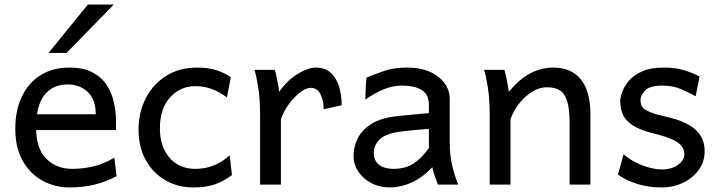

<svg xmlns="http://www.w3.org/2000/svg" viewBox="-20 -801 3119 833"><path d="M482.9 -236.8H119.6V-305.2H395.5Q395.5 -368.2 361.1 -401.4Q326.7 -434.6 273.4 -434.6Q209.5 -434.6 173.1 -389.2Q136.7 -343.8 136.7 -246.6Q136.7 -156.2 180.9 -112.3Q225.1 -68.4 293 -68.4Q340.3 -68.4 386 -79.3Q431.6 -90.3 476.1 -117.2L485.8 -36.6Q434.1 -9.8 385.7 1.2Q337.4 12.2 280.8 12.2Q218.8 12.2 165.3 -16.6Q111.8 -45.4 79.1 -102.1Q46.4 -158.7 46.4 -241.7Q46.4 -322.8 75 -382.3Q103.5 -441.9 156 -474.9Q208.5 -507.8 280.8 -507.8Q341.3 -507.8 380.6 -487.3Q419.9 -466.8 442.4 -432.6Q464.8 -398.4 474.1 -357.2Q483.4 -315.9 483.4 -274.9Q483.4 -268.6 483.4 -256.1Q483.4 -243.7 482.9 -236.8ZM361.3 -781.2H473.6L268.6 -571.3H190.4Z M986.3 -41.5Q949.2 -13.7 911.1 -0.7Q873 12.2 817.9 12.2Q752.4 12.2 698.7 -18.3Q645 -48.8 613 -105.2Q581.1 -161.6 581.1 -239.3Q581.1 -313 612.1 -374Q643.1 -435.1 700.2 -471.4Q757.3 -507.8 835 -507.8Q883.8 -507.8 919.2 -496.3Q954.6 -484.9 981.4 -466.3L964.4 -378.4Q931.6 -402.8 898.4 -415Q865.2 -427.2 827.6 -427.2Q762.7 -427.2 718.3 -378.9Q673.8 -330.6 673.8 -244.1Q673.8 -165.5 715.3 -116.9Q756.8 -68.4 827.6 -68.4Q871.6 -68.4 908.2 -83.5Q944.8 -98.6 976.6 -127Z M1198.7 0H1108.4V-300.3Q1108.4 -372.1 1100.3 -422.4Q1092.3 -472.7 1084 -498H1171.9Q1175.8 -487.8 1179.4 -469.7Q1183.1 -451.7 1186.5 -433.1Q1189.9 -414.6 1191.4 -402.8Q1227.1 -453.6 1272 -480.7Q1316.9 -507.8 1350.1 -507.8Q1391.1 -507.8 1415.8 -484.6Q1440.4 -461.4 1451.4 -424.3Q1462.4 -387.2 1462.4 -344.2L1384.3 -327.1Q1384.3 -363.8 1370.6 -391.8Q1356.9 -419.9 1328.1 -419.9Q1307.6 -419.9 1281.5 -399.7Q1255.4 -379.4 1232.4 -347.9Q1209.5 -316.4 1198.7 -283.2Z M1672.4 12.2Q1626.5 12.2 1590.6 -6.8Q1554.7 -25.9 1534.2 -57.1Q1513.7 -88.4 1513.7 -124.5Q1513.7 -161.6 1531 -198.7Q1548.3 -235.8 1591.1 -263.2Q1633.8 -290.5 1709 -297.9Q1726.1 -299.8 1753.4 -302.2Q1780.8 -304.7 1805.9 -307.1Q1831.1 -309.6 1840.8 -310.1V-346.7Q1840.8 -391.1 1809.8 -410.4Q1778.8 -429.7 1723.6 -429.7Q1685.1 -429.7 1646.5 -414.3Q1607.9 -398.9 1564.9 -368.7Q1565.4 -379.4 1565.9 -397.9Q1566.4 -416.5 1567.4 -435.1Q1568.4 -453.6 1569.8 -463.9Q1606.9 -480 1648.4 -493.9Q1689.9 -507.8 1745.6 -507.8Q1830.1 -507.8 1880.6 -468.5Q1931.2 -429.2 1931.2 -371.1V-180.7Q1931.2 -127.9 1941.4 -84.5Q1951.7 -41 1967.8 0H1879.9Q1875 -11.7 1867.9 -32Q1860.8 -52.2 1855.5 -75.7Q1812.5 -29.8 1765.1 -8.8Q1717.8 12.2 1672.4 12.2ZM1687 -68.4Q1711.9 -68.4 1736.1 -74.5Q1760.3 -80.6 1785.9 -99.9Q1811.5 -119.1 1840.8 -158.7V-241.7Q1828.6 -241.2 1804.2 -239Q1779.8 -236.8 1754.6 -234.4Q1729.5 -231.9 1713.9 -229.5Q1651.9 -220.7 1626.7 -195.6Q1601.6 -170.4 1601.6 -136.7Q1601.6 -104 1624.3 -86.2Q1647 -68.4 1687 -68.4Z M2541.5 0H2451.2Q2451.2 0 2451.2 -21Q2451.2 -42 2451.2 -75.2Q2451.2 -108.4 2451.2 -145.5Q2451.2 -182.6 2451.2 -215.6Q2451.2 -248.5 2451.2 -268.6Q2451.2 -329.6 2440.4 -363Q2429.7 -396.5 2408.2 -409.4Q2386.7 -422.4 2353.5 -422.4Q2318.4 -422.4 2286.1 -401.4Q2253.9 -380.4 2229.7 -348.4Q2205.6 -316.4 2194.8 -283.2V0H2104.5Q2104.5 0 2104.5 -21.7Q2104.5 -43.5 2104.5 -78.1Q2104.5 -112.8 2104.5 -153.6Q2104.5 -194.3 2104.5 -233.2Q2104.5 -272 2104.5 -300.3Q2104.5 -372.1 2096.4 -422.4Q2088.4 -472.7 2080.1 -498H2168Q2171.9 -487.8 2175.5 -469.7Q2179.2 -451.7 2182.6 -433.1Q2186 -414.6 2187.5 -402.8Q2233.9 -458.5 2281.2 -483.2Q2328.6 -507.8 2380.4 -507.8Q2458.5 -507.8 2500 -456.8Q2541.5 -405.8 2541.5 -305.2Q2541.5 -280.8 2541.5 -242.9Q2541.5 -205.1 2541.5 -163.1Q2541.5 -121.1 2541.5 -84Q2541.5 -46.9 2541.5 -23.4Q2541.5 0 2541.5 0Z M3015.1 -468.8 2998 -383.3Q2973.6 -397.5 2936.5 -413.6Q2899.4 -429.7 2854 -429.7Q2800.3 -429.7 2779.5 -408.9Q2758.8 -388.2 2758.8 -366.2Q2758.8 -349.1 2766.8 -337.2Q2774.9 -325.2 2799.8 -314.9Q2824.7 -304.7 2876 -293Q2920.4 -283.2 2956.8 -265.6Q2993.2 -248 3015.1 -218.8Q3037.1 -189.5 3037.1 -144Q3037.1 -100.1 3012 -64.7Q2986.8 -29.3 2944.3 -8.5Q2901.9 12.2 2849.1 12.2Q2790 12.2 2740 -4.6Q2689.9 -21.5 2661.1 -43.9L2685.5 -131.8Q2718.8 -102.1 2765.9 -84Q2813 -65.9 2851.6 -65.9Q2894.5 -65.9 2921.9 -86.2Q2949.2 -106.4 2949.2 -131.8Q2949.2 -150.4 2938.5 -165.8Q2927.7 -181.2 2898.7 -195.1Q2869.6 -209 2814.9 -222.2Q2755.9 -236.8 2724.6 -257.6Q2693.4 -278.3 2682.1 -304.7Q2670.9 -331.1 2670.9 -361.3Q2670.9 -378.4 2679.7 -402.8Q2688.5 -427.2 2709.2 -451.4Q2730 -475.6 2766.6 -491.7Q2803.2 -507.8 2858.9 -507.8Q2912.1 -507.8 2950.9 -495.4Q2989.7 -482.9 3015.1 -468.8Z"/></svg>

Font: Kanchenjunga
Style: Regular
Weight: 400
Designer: Becca Hirsbrunner Spalinger
Foundry: SIL International
Version: Version 2.001